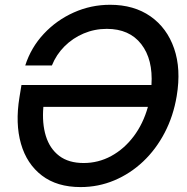

<svg xmlns="http://www.w3.org/2000/svg" viewBox="-20 -759 770 791"><path d="M312 11.7Q214.8 11.7 152.6 -35.9Q90.3 -83.5 66.4 -166.7Q42.5 -250 60.1 -357.9L68.4 -408.7H604Q610.8 -514.2 562 -577.1Q513.2 -640.1 419.9 -640.1Q369.6 -640.1 324.7 -621.1Q279.8 -602.1 245.8 -568.1Q211.9 -534.2 193.8 -489.3H84Q107.9 -563.5 160.4 -619.6Q212.9 -675.8 283.7 -707.5Q354.5 -739.3 433.6 -739.3Q531.7 -739.3 599.9 -691.7Q668 -644 697.3 -559.3Q726.6 -474.6 708 -363.3Q694.3 -280.8 658.4 -212.2Q622.6 -143.6 569.6 -93.5Q516.6 -43.5 450.9 -15.9Q385.3 11.7 312 11.7ZM589.4 -318.8H158.7Q152.8 -251 168.9 -198.7Q185.1 -146.5 223.9 -116.9Q262.7 -87.4 324.7 -87.4Q385.3 -87.4 438.2 -116.2Q491.2 -145 530.5 -197Q569.8 -249 589.4 -318.8Z"/></svg>

Font: Inter Display Medium
Style: Italic
Weight: 500
Italic angle: -9.39999°
Designer: Rasmus Andersson
Foundry: rsms
Version: Version 4.000;git-a52131595